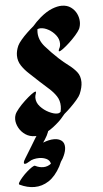

<svg xmlns="http://www.w3.org/2000/svg" viewBox="-71 -755 589 1100"><g transform="rotate(-5 223.0 -204.5)"><path d="M136 -227Q131 -214 131 -203Q131 -175 152 -152Q173 -129 200.5 -115.5Q228 -102 247 -102Q258 -102 263 -106Q266 -108 268 -110Q272 -127 272 -142Q272 -175 255.5 -200Q239 -225 213.5 -247.5Q188 -270 162 -294Q135 -320 108.5 -344Q82 -368 64.5 -394.5Q47 -421 47 -453Q47 -480 60 -509Q66 -522 82 -541Q98 -560 118 -579Q138 -598 155 -612Q164 -623 176.5 -635.5Q189 -648 203 -660Q239 -690 270.5 -702.5Q302 -715 327 -715Q358 -715 379.5 -699.5Q401 -684 412 -661Q423 -638 423 -613Q423 -593 415 -574Q407 -559 389.5 -539Q372 -519 351.5 -500Q331 -481 314 -468.5Q297 -456 291 -456Q288 -456 288 -459Q288 -463 291 -470Q299 -483 299 -500Q299 -526 282 -548Q265 -570 241 -583.5Q217 -597 195 -597Q185 -597 177 -593Q176 -585 176 -576Q176 -531 209.5 -492.5Q243 -454 284 -416Q310 -392 337 -372Q364 -352 383 -328.5Q402 -305 402 -269Q402 -240 386 -202Q381 -190 364 -170Q347 -150 326.5 -130Q306 -110 289 -96Q279 -83 265.5 -68.5Q252 -54 235 -40Q200 -10 169 3Q138 16 112 16Q79 16 55 -0.5Q31 -17 18 -41.5Q5 -66 5 -90Q5 -104 10 -117Q15 -130 32 -150.5Q49 -171 70.5 -191Q92 -211 110 -224.5Q128 -238 135 -238Q140 -238 136 -227ZM164 41Q160 47 153 57Q188 43 217 43Q243 43 259.5 55.5Q276 68 276 94Q276 115 264 142Q258 157 245 175Q239 189 233 201Q203 256 164.5 281Q126 306 82 306Q41 306 -3 285Q-9 282 -2 270.5Q5 259 18.5 243.5Q32 228 48 214Q64 200 77 191.5Q90 183 95 185Q109 192 120.5 194.5Q132 197 142 197Q167 197 187 181Q183 161 164 152Q145 143 122 143Q107 143 91.5 146.5Q76 150 65 158Q48 169 39 169Q33 169 33 163Q33 153 44 137Q64 106 86 68.5Q108 31 134 -9Q149 -32 161.5 -42.5Q174 -53 181 -53Q193 -53 193 -34Q193 -21 186 -1.5Q179 18 164 41Z"/></g></svg>

Font: Ga Maamli
Style: Regular
Weight: 400
Designer: Afotey Clement Nii Odai, Ama Asantewa Diaka, David Abbey-Thompson
Foundry: Sorkin Type Co.
Version: Version 1.000; ttfautohint (v1.8.4.7-5d5b)